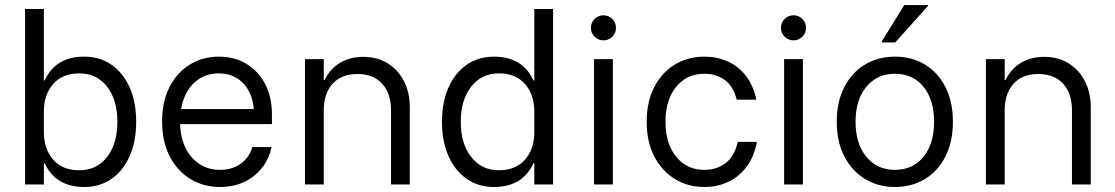

<svg xmlns="http://www.w3.org/2000/svg" viewBox="-20 -736 4448 766"><path d="M315.8 10Q201.7 10 158.3 -85H155V0H80V-700H155V-415H158.3Q201.7 -510 315.8 -510Q378.3 -510 425 -477.5Q471.7 -445 497.5 -386.7Q523.3 -328.3 523.3 -250Q523.3 -172.5 497.5 -113.8Q471.7 -55 425 -22.5Q378.3 10 315.8 10ZM296.7 -56.7Q365.8 -56.7 407.1 -109.6Q448.3 -162.5 448.3 -250Q448.3 -337.5 407.1 -390.4Q365.8 -443.3 296.7 -443.3Q229.2 -443.3 192.1 -400.8Q155 -358.3 155 -290.8V-209.2Q155 -141.7 192.1 -99.2Q229.2 -56.7 296.7 -56.7Z M858.3 10Q791.7 10 739.2 -22.1Q686.7 -54.2 656.7 -112.9Q626.7 -171.7 626.7 -251.7Q626.7 -330.8 656.2 -388.8Q685.8 -446.7 737.1 -478.3Q788.3 -510 853.3 -510Q915 -510 962.5 -481.7Q1010 -453.3 1037.5 -401.2Q1065 -349.2 1065 -278.3V-240.8H698.3Q701.7 -157.5 745.4 -107.9Q789.2 -58.3 857.5 -58.3Q905.8 -58.3 940.4 -82.9Q975 -107.5 986.7 -149.2H1063.3Q1052.5 -99.2 1023.3 -63.8Q994.2 -28.3 952.1 -9.2Q910 10 858.3 10ZM702.5 -300.8H992.5Q986.7 -367.5 948.8 -405.4Q910.8 -443.3 852.5 -443.3Q794.2 -443.3 754.2 -405.4Q714.2 -367.5 702.5 -300.8Z M1196.7 0V-500H1271.7V-416.7H1275Q1296.7 -461.7 1336.7 -485.4Q1376.7 -509.2 1430 -509.2Q1485 -509.2 1526.7 -483.3Q1568.3 -457.5 1591.7 -412.1Q1615 -366.7 1615 -307.5V0H1540V-295.8Q1540 -363.3 1504.6 -402.1Q1469.2 -440.8 1405.8 -440.8Q1342.5 -440.8 1307.1 -402.1Q1271.7 -363.3 1271.7 -295.8V0Z M1950.8 10Q1888.3 10 1841.7 -22.5Q1795 -55 1769.2 -113.8Q1743.3 -172.5 1743.3 -250Q1743.3 -328.3 1769.2 -386.7Q1795 -445 1841.7 -477.5Q1888.3 -510 1950.8 -510Q2065 -510 2108.3 -415H2111.7V-700H2186.7V0H2111.7V-85H2108.3Q2065 10 1950.8 10ZM1970 -56.7Q2037.5 -56.7 2074.6 -99.2Q2111.7 -141.7 2111.7 -209.2V-290.8Q2111.7 -358.3 2074.6 -400.8Q2037.5 -443.3 1970 -443.3Q1901.7 -443.3 1860 -390.4Q1818.3 -337.5 1818.3 -250Q1818.3 -162.5 1860 -109.6Q1901.7 -56.7 1970 -56.7Z M2350 0V-500H2425V0ZM2387.5 -575Q2366.7 -575 2352.1 -589.6Q2337.5 -604.2 2337.5 -625Q2337.5 -645.8 2352.1 -660.4Q2366.7 -675 2387.5 -675Q2408.3 -675 2422.9 -660.4Q2437.5 -645.8 2437.5 -625Q2437.5 -604.2 2422.9 -589.6Q2408.3 -575 2387.5 -575Z M2790 10Q2724.2 10 2672.1 -22.1Q2620 -54.2 2590 -112.5Q2560 -170.8 2560 -250Q2560 -330 2590 -388.3Q2620 -446.7 2672.1 -478.3Q2724.2 -510 2790 -510Q2840 -510 2882.5 -491.2Q2925 -472.5 2955 -434.6Q2985 -396.7 2997.5 -338.3H2919.2Q2905.8 -392.5 2871.2 -417.1Q2836.7 -441.7 2790 -441.7Q2720 -441.7 2677.5 -389.6Q2635 -337.5 2635 -250Q2635 -163.3 2677.5 -110.8Q2720 -58.3 2790 -58.3Q2839.2 -58.3 2874.6 -85Q2910 -111.7 2923.3 -170H3000Q2988.3 -110 2957.9 -70Q2927.5 -30 2884.6 -10Q2841.7 10 2790 10Z M3108.3 0V-500H3183.3V0ZM3145.8 -575Q3125 -575 3110.4 -589.6Q3095.8 -604.2 3095.8 -625Q3095.8 -645.8 3110.4 -660.4Q3125 -675 3145.8 -675Q3166.7 -675 3181.2 -660.4Q3195.8 -645.8 3195.8 -625Q3195.8 -604.2 3181.2 -589.6Q3166.7 -575 3145.8 -575Z M3550 10Q3483.3 10 3430.8 -22.1Q3378.3 -54.2 3348.3 -112.5Q3318.3 -170.8 3318.3 -250Q3318.3 -330 3348.3 -388.3Q3378.3 -446.7 3430.8 -478.3Q3483.3 -510 3550 -510Q3618.3 -510 3670.4 -478.3Q3722.5 -446.7 3752.1 -388.3Q3781.7 -330 3781.7 -250Q3781.7 -170.8 3752.1 -112.1Q3722.5 -53.3 3670 -21.7Q3617.5 10 3550 10ZM3550 -58.3Q3622.5 -58.3 3664.6 -110.8Q3706.7 -163.3 3706.7 -250Q3706.7 -337.5 3664.6 -389.6Q3622.5 -441.7 3550 -441.7Q3479.2 -441.7 3436.2 -389.6Q3393.3 -337.5 3393.3 -250Q3393.3 -163.3 3436.2 -110.8Q3479.2 -58.3 3550 -58.3ZM3497.5 -566.7V-570L3587.5 -715.8H3682.5V-712.5L3551.7 -566.7Z M3913.3 0V-500H3988.3V-416.7H3991.7Q4013.3 -461.7 4053.3 -485.4Q4093.3 -509.2 4146.7 -509.2Q4201.7 -509.2 4243.3 -483.3Q4285 -457.5 4308.3 -412.1Q4331.7 -366.7 4331.7 -307.5V0H4256.7V-295.8Q4256.7 -363.3 4221.2 -402.1Q4185.8 -440.8 4122.5 -440.8Q4059.2 -440.8 4023.8 -402.1Q3988.3 -363.3 3988.3 -295.8V0Z"/></svg>

Font: Funnel Sans Light Light
Style: Regular
Weight: 300
Version: Version 1.000